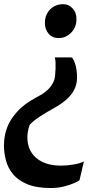

<svg xmlns="http://www.w3.org/2000/svg" viewBox="-26 -770 519 943"><path d="M328.5 -487Q336.5 -475.5 341.8 -460.2Q347 -445 349.8 -426.8Q352.5 -408.5 352.5 -389Q352 -353.5 337 -326.5Q322 -299.5 296.8 -278.2Q271.5 -257 240.5 -240Q199 -217 167.2 -196Q135.5 -175 120 -157Q117 -150 114.5 -140.5Q112 -131 110.5 -120.8Q109 -110.5 108.5 -101Q107 -57.5 126 -25Q145 7.5 182.5 25.5Q220 43.5 273 43.5Q300.5 43.5 332.5 38.5Q364.5 33.5 386 23L364.5 115Q359 120 338.2 129.2Q317.5 138.5 287.8 146Q258 153.5 223.5 153.5Q153.5 153.5 108.2 134.8Q63 116 38 85.5Q13 55 3.2 18Q-6.5 -19 -6.5 -55Q-6 -99 5.2 -132.8Q16.5 -166.5 34.5 -191.5Q56.5 -222 78.5 -241.5Q100.5 -261 124.5 -275.5Q148.5 -290 176.5 -305Q194.5 -315.5 209.5 -330Q224.5 -344.5 233.8 -362.2Q243 -380 244.5 -398.5Q246 -415 246.8 -432.2Q247.5 -449.5 246.8 -464.2Q246 -479 243 -488H322ZM349.5 -674.5Q349 -635 323 -609Q297 -583 262.5 -583Q231 -583 212.5 -604.8Q194 -626.5 194.5 -658.5Q195 -698.5 220.5 -724Q246 -749.5 285 -749.5Q311.5 -749.5 331 -728.2Q350.5 -707 349.5 -674.5Z"/></svg>

Font: Merriweather Light 18pt ExtraBold
Style: Italic
Weight: 800
Italic angle: -7.8°
Version: Version 2.101